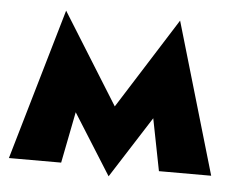

<svg xmlns="http://www.w3.org/2000/svg" viewBox="-43 -545 759 626"><g transform="rotate(5 336.0 -232.0)"><path d="M496 0H667L522 -495L437 -300ZM304 -150 334 31 532 -279 522 -495ZM334 31 364 -150 149 -495 139 -279ZM5 0H176L235 -300L149 -495Z"/></g></svg>

Font: Jost ExtraBold
Style: Regular
Weight: 800
Version: Version 3.710